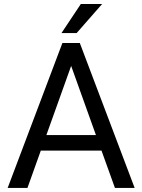

<svg xmlns="http://www.w3.org/2000/svg" viewBox="-20 -922 698 942"><path d="M543.9 0H640.6L371.6 -710.9H286.1L17.6 0H114.7L180.2 -183.1H478ZM207.5 -259.3 329.1 -598.6 450.7 -259.3ZM281.7 -759.8H356L481 -902.3H376.5Z"/></svg>

Font: Bert Sans
Style: Regular
Weight: 400
Designer: Christian Robertson (Google), Cristiano Sobral
Foundry: Google, Cristiano Sobral
Version: Version 3.101